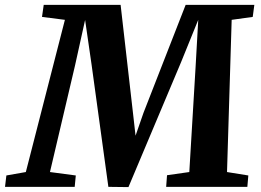

<svg xmlns="http://www.w3.org/2000/svg" viewBox="-62 -763 1064 784"><path d="M-41.5 0 -36 -46.5 43.5 -60.5 203 -682 109.5 -694 116.5 -743H430.5L481 -301.5L491.5 -209L524 -302.5L696 -743H976.5L970 -694L884 -682L865 -60.5L952 -46.5L948 0H616.5L620 -47.5L711 -60.5L736.5 -487L747.5 -682L677.5 -509.5L462.5 1L380.5 0L312 -498.5L285.5 -681.5L244 -494L142 -60.5L247.5 -46.5L243 0Z"/></svg>

Font: Merriweather 28pt ExtraBold
Style: Italic
Weight: 800
Italic angle: -7.8°
Version: Version 2.101